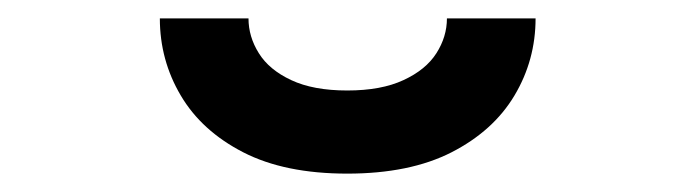

<svg xmlns="http://www.w3.org/2000/svg" viewBox="-20 -951 757 209"><path d="M358 -762Q290 -762 244.8 -785.2Q199.5 -808.5 176.8 -847Q154 -885.5 154 -931H250.5Q250.5 -911 261.8 -893Q273 -875 297 -863.8Q321 -852.5 358 -852.5Q395 -852.5 419.2 -863.8Q443.5 -875 455 -893Q466.5 -911 466.5 -931H563Q563 -885.5 540 -847Q517 -808.5 471.5 -785.2Q426 -762 358 -762Z"/></svg>

Font: Undotted
Style: Bold
Weight: 700
Designer: Delve Withrington, Dave Bailey, Thomas Jockin
Foundry: Delve Fonts LLC
Version: Version 4.000